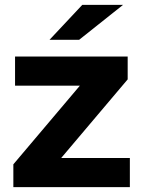

<svg xmlns="http://www.w3.org/2000/svg" viewBox="-20 -771 583 791"><path d="M515 -120V0H35V-94L309 -418H42V-538H506V-444L232 -120ZM319 -751H487L306 -607H184Z"/></svg>

Font: mBank
Style: Bold
Weight: 700
Designer: Julieta Ulanovsky
Foundry: Julieta Ulanovsky
Version: Version 7.200